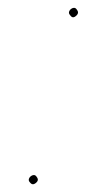

<svg xmlns="http://www.w3.org/2000/svg" viewBox="-20 -470 218 488"><path d="M54.8 -8C58.4 -3.4 62.7 1.9 71.2 -5C79.6 -11.9 75.6 -17.4 72.1 -22C64.9 -31.3 47.7 -17.3 54.8 -8ZM157 -433C160.6 -428.2 164.6 -422.1 173.2 -429.5C181.7 -436.8 177.8 -442.3 174.2 -447C167 -456.3 149.8 -442.3 157 -433Z"/></svg>

Font: HoneyBee
Style: UltLitIt
Weight: 100
Foundry: Cannot Into Space Fonts
Version: Version 0.89